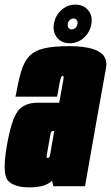

<svg xmlns="http://www.w3.org/2000/svg" viewBox="-46 -805 480 830"><path d="M184.5 0 179 -24Q150.5 5 81.5 5Q13.5 5 -12 -25Q-37.5 -55 -16 -177Q3 -286 30.2 -323.5Q57.5 -361 117.5 -361H210L214 -383.5Q225 -445 228 -461.5Q230.5 -475 226.5 -477Q226 -477.5 225 -477.5Q221.5 -477.5 218.5 -471.8Q215.5 -466 211.8 -446.8Q208 -427.5 201 -387H21Q32.5 -451.5 44.8 -494Q57 -536.5 79.5 -561Q102 -585.5 143 -595.5Q184 -605.5 252.5 -605.5Q383.5 -605.5 408 -554.5Q416.5 -536.5 412.5 -512.5Q395.5 -419.5 370 -275.5L321.5 0ZM170 -132.5 188.5 -239H185Q174.5 -239 172.2 -225Q170 -211 164 -179Q158 -145 156 -133.5Q154.5 -125.5 157.5 -123Q159 -122 161 -122Q167.5 -122 170 -132.5ZM256 -618Q221 -618 201 -642Q181 -666 187 -702Q193 -737.5 219 -761.2Q245 -785 280 -785Q314.5 -785 334.8 -761.2Q355 -737.5 349 -702Q343 -666 316.8 -642Q290.5 -618 256 -618ZM264 -678Q273 -678 280.2 -684.8Q287.5 -691.5 289 -702Q290.5 -712 285.8 -718.5Q281 -725 272 -725Q263 -725 255.8 -718.5Q248.5 -712 247 -702Q245.5 -691.5 250.2 -684.8Q255 -678 264 -678Z"/></svg>

Font: Anybody UltraCondensed Black
Style: Italic
Weight: 900
Width: 1
Italic angle: -10°
Designer: Tyler Finck
Foundry: Etcetera Type Company
Version: Version 1.010; ttfautohint (v1.8.3) -l 8 -r 50 -G 200 -x 14 